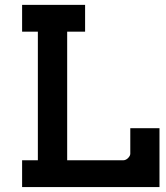

<svg xmlns="http://www.w3.org/2000/svg" viewBox="-20 -760 673 780"><path d="M69.8 0V-108.9H133.8V-631.3H69.8V-740.2H325.7V-631.3H252.9V-108.9H481Q485.8 -108.9 491 -111.3Q496.1 -113.8 500 -117.7Q503.9 -121.6 506.6 -126.2Q509.3 -130.9 509.3 -135.3V-239.3H627.9V0Z"/></svg>

Font: Twentytwelve Slab
Style: TwentytwelveSlab
Weight: 700
Designer: Domenico Catapano
Version: Version 1.00 2012